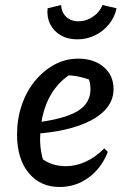

<svg xmlns="http://www.w3.org/2000/svg" viewBox="-20 -736 497 766"><path d="M218 10Q140 10 94 -46.5Q48 -103 48 -199Q48 -261 66.5 -316Q85 -371 119 -412.5Q153 -454 197 -478Q241 -502 292 -502Q355 -502 394 -468.5Q433 -435 433 -381Q433 -341 409.5 -309.5Q386 -278 343 -255.5Q300 -233 241.5 -219.5Q183 -206 114 -202V-246Q234 -260 287.5 -291.5Q341 -323 341 -380Q341 -410 328 -437L359 -409Q330 -422 300 -429Q270 -436 237 -436L268 -444Q228 -421 199 -382.5Q170 -344 155 -292.5Q140 -241 140 -180Q140 -152 145.5 -123.5Q151 -95 163 -69L144 -106Q164 -89 189.5 -81Q215 -73 243 -73Q282 -73 321 -90.5Q360 -108 396 -144L410 -130Q385 -65 333.5 -27.5Q282 10 218 10ZM288 -579Q250 -579 222 -595.5Q194 -612 180 -640Q166 -668 170 -703L224 -716Q225 -687 244 -669Q263 -651 293 -651Q324 -651 351 -669.5Q378 -688 389 -716L445 -703Q438 -668 415 -639.5Q392 -611 359 -595Q326 -579 288 -579Z"/></svg>

Font: Piazzolla Thin SemiBold
Style: Italic
Weight: 600
Italic angle: -11.3°
Version: Version 2.005